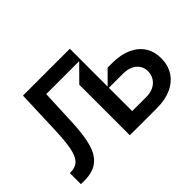

<svg xmlns="http://www.w3.org/2000/svg" viewBox="-124 -1037 1348 1348"><g transform="rotate(-45 549.5 -363.5)"><path d="M522.4 0V-501.8L639.2 -619.3H311.8L300.4 -353.7Q295.1 -228 273.6 -152Q252.1 -76 204.2 -38Q156.2 0 72.4 0H36.9V-109.4L58.2 -110.8Q100.1 -113.6 124.5 -141.3Q148.8 -169 160.9 -229Q172.9 -289.1 176.8 -394.9L188.9 -727.3H654.1V-351.6L747.9 -446H794Q876.8 -446 937.1 -419Q997.5 -392 1029.5 -342.5Q1061.4 -293 1061.1 -226.6Q1061.4 -159.4 1029.5 -108.1Q997.5 -56.8 937 -28.4Q876.4 0 794 0ZM654.1 -339.5V-108H794Q837 -108 867.9 -124.3Q898.8 -140.6 915 -168Q931.1 -195.3 931.1 -228Q931.1 -259.2 915.1 -284.6Q899.1 -310 868.1 -324.8Q837 -339.5 794 -339.5Z"/></g></svg>

Font: Riot Sans
Style: Bold
Weight: 600
Designer: Rasmus Andersson
Foundry: rsms
Version: Version 4.001